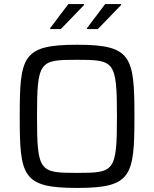

<svg xmlns="http://www.w3.org/2000/svg" viewBox="-20 -916 758 944"><path d="M227 -778V-773H279L393 -891V-896H316ZM408 -778V-773H461L575 -891V-896H497ZM359 8C627 8 641 -49 641 -344C641 -639 627 -696 359 -696C90 -696 77 -639 77 -344C77 -49 90 8 359 8ZM359 -66C175 -66 162 -71 162 -344C162 -617 175 -622 359 -622C542 -622 555 -617 555 -344C555 -71 542 -66 359 -66Z"/></svg>

Font: Saira UNSAM
Style: Regular
Weight: 400
Designer: Hector Gatti with collaboration of the Omnibus-Type team
Foundry: Omnibus-Type
Version: Version 0.072;PS 000.072;hotconv 1.0.88;makeotf.lib2.5.64775